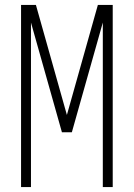

<svg xmlns="http://www.w3.org/2000/svg" viewBox="-20 -755 540 775"><path d="M65 0V-735H125L250 -291L375 -735H435V0H395V-664L270 -221H230L105 -664V0Z"/></svg>

Font: iosevka_custom_sans_ss08 XLt
Style: Regular
Weight: 200
Designer: Belleve Invis
Foundry: Belleve Invis
Version: Version 10.3.0; ttfautohint (v1.8.3)